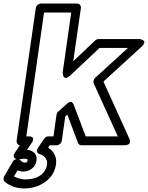

<svg xmlns="http://www.w3.org/2000/svg" viewBox="-84 -787 827 1073"><path d="M-61 199.2 -13.2 117.2Q-6.3 105 7.8 102.1Q-17.6 91.8 -1 66.9L26.9 24.9Q17.1 22.9 12.5 15.4Q7.8 7.8 8.8 0L116.2 -742.2Q117.7 -752.9 126.7 -760Q135.7 -767.1 145 -767.1H347.2Q357.9 -767.1 363.5 -759.3Q369.1 -751.5 368.2 -742.2L325.2 -444.8L448.2 -561Q457.5 -568.8 467.8 -568.8H695.8Q697.8 -568.8 700.9 -568.1Q704.1 -567.4 710.9 -564.5Q717.8 -561.5 720.9 -557.4Q724.1 -553.2 721.4 -545.2Q718.8 -537.1 708 -526.9L494.1 -331.1L638.2 -13.2Q639.2 -11.7 640.1 -9Q641.1 -6.3 642.1 0.2Q643.1 6.8 641.4 11.7Q639.6 16.6 631.8 20.8Q624 24.9 610.8 24.9H372.1Q357.4 24.9 352.1 12.2L292 -147L280.8 -136.2L261.2 0Q259.8 10.7 250.5 17.8Q241.2 24.9 231.9 24.9H193.8L185.1 38.1Q209.5 53.2 221.4 77.6Q233.4 102.1 229 130.9Q220.2 192.4 169.4 229.2Q118.7 266.1 49.8 266.1Q-9.3 266.1 -56.2 230Q-63 224.6 -64 215.1Q-64.9 205.6 -61 199.2ZM-5.9 199.2Q28.3 215.8 57.1 215.8Q110.4 215.8 142.1 192.6Q173.8 169.4 179.2 130.9Q181.6 112.8 170.7 96.7Q159.7 80.6 138.2 74.2Q129.4 71.3 125.2 66.2Q121.1 61 122.3 55.2Q123.5 49.3 125 45.4Q126.5 41.5 128.9 38.1L163.1 -12.2Q172.4 -24.9 187 -24.9H214.8L231.9 -146Q234.4 -157.7 241.2 -163.1L289.1 -206.1Q297.4 -213.9 304.4 -216.3Q311.5 -218.8 315.7 -216.6Q319.8 -214.4 322.8 -210.9Q325.7 -207.5 327.1 -204.1L328.1 -201.2L395 -24.9H574.2L439.9 -320.8Q437 -328.1 439 -336.7Q440.9 -345.2 446.8 -351.1L630.9 -519H472.2L307.1 -363.8Q288.6 -348.1 279.5 -352.1Q270.5 -356 268.6 -368.2L266.1 -380.9L314 -716.8H162.1L63 -24.9H76.2Q88.9 -24.9 95.2 -21Q101.6 -17.1 101.6 -11.7Q101.6 -6.3 99.9 -1Q98.1 4.4 95.7 8.3L92.8 12.2L66.9 49.8Q92.3 52.2 107.9 67.4Q123.5 82.5 120.1 108.9Q117.2 137.2 95.2 154.5Q73.2 171.9 44.9 171.9Q29.8 171.9 14.2 165ZM23.9 103Q28.8 109.4 38.1 115.7Q47.4 122.1 51.8 122.1Q69.8 122.1 69.8 110.8V109.9Q70.3 107.9 70.3 106.2Q70.3 104.5 69.1 103Q67.9 101.6 64 100.8Q60.1 100.1 53.2 100.1Q37.1 100.1 23.9 103Z"/></svg>

Font: Trueno ExtraBold Outline
Style: Italic
Weight: 800
Width: 6
Designer: Julieta Ulanovsky
Foundry: Julieta Ulanovsky
Version: Version 3.001b | FøM Fix